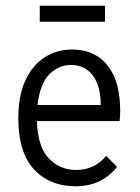

<svg xmlns="http://www.w3.org/2000/svg" viewBox="-20 -641 490 671"><path d="M245 10Q153 10 98.5 -49.5Q44 -109 44 -227Q44 -307 69 -360.5Q94 -414 136.5 -441Q179 -468 233 -468Q281 -468 318.5 -445.5Q356 -423 378 -375.5Q400 -328 400 -251Q400 -242 399.5 -234.5Q399 -227 398 -218H109Q112 -127 151 -87Q190 -47 246 -47Q310 -47 351 -96L389 -58Q335 10 245 10ZM111 -274H332Q332 -340 304.5 -377Q277 -414 228 -414Q185 -414 152.5 -381.5Q120 -349 111 -274ZM119 -565V-621H347V-565Z"/></svg>

Font: Inconsolata SemiCondensed
Style: Regular
Weight: 400
Width: 4
Monospace: yes
Designer: Raph Levien, Cyreal, Brenton Simpson
Foundry: Raph Levien, Cyreal, Google
Version: Version 3.001; ttfautohint (v1.8.2.53-6de2)